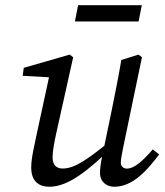

<svg xmlns="http://www.w3.org/2000/svg" viewBox="-20 -694 623 727"><path d="M166.7 13.1C238.7 13.1 313.9 -47.7 412.3 -143.6L412.1 -171.7C313.3 -91.5 264.6 -55.9 217 -55.9C193.1 -55.9 179.1 -69.8 179.1 -98.8C179.1 -120.7 185 -153.4 194 -194L257.1 -477.2L244 -487.3L70 -437.2L65.9 -407L177.5 -400.7L170.2 -422.9L119 -186.4C111.1 -146.6 98.2 -97 98.2 -60.2C98.2 -5.2 129.4 13.1 166.7 13.1ZM412.3 13.1C483.6 13.1 536.9 -49.1 582.7 -109.2L558.5 -128.3C516.7 -80.4 487 -55.6 460.2 -55.6C448.3 -55.6 437.4 -63.5 437.4 -77.5C437.4 -89.5 441.3 -110.3 446.3 -135.1L517.5 -477.2L504.3 -487.3L439.4 -466.8C428.5 -403.1 415.6 -338.5 402.7 -274.9L368.7 -111C359.8 -70.4 358.7 -53.3 358.7 -39C358.7 -4.4 384.9 13.1 412.3 13.1ZM263.6 -612.8H504.8L516.9 -674.2H275.7L263.6 -612.8Z"/></svg>

Font: Source Serif Variable
Style: Italic
Weight: 389
Italic angle: -12°
Designer: Frank Grießhammer
Foundry: Adobe Systems Incorporated
Version: Version 3.001;hotconv 1.0.111;makeotfexe 2.5.65597